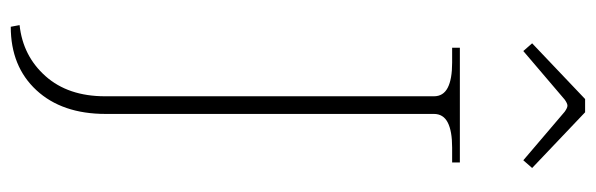

<svg xmlns="http://www.w3.org/2000/svg" viewBox="-386 -580 1081 348"><g transform="rotate(90 154.0 -406.5)"><path d="M59 -831 160 -927H184L285 -831L271 -815L183 -890Q176 -895 172 -895Q168 -895 161 -890L73 -815ZM26 98Q82 92 118.5 51Q155 10 155 -57V-653Q155 -670 139.5 -678Q124 -686 94 -686H67V-700H275V-686H248Q218 -686 202.5 -678Q187 -670 187 -653V-58Q187 21 144 67.5Q101 114 29 114Z"/></g></svg>

Font: Taviraj Thin
Style: Regular
Weight: 250
Designer: Katatrad Team
Foundry: CadsonDemak
Version: Version 1.001